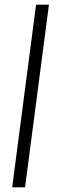

<svg xmlns="http://www.w3.org/2000/svg" viewBox="-20 -800 257 820"><path d="M87 0H32L134 -780H189Z"/></svg>

Font: Tanohe Sans Light
Style: Italic
Weight: 300
Designer: Village Type and Design LLC & Cristiano Sobral
Foundry: Cooper Hewitt Smithsonian Design Museum
Version: Version 1.00;September 29, 2021;FontCreator 13.0.0.2655 64-b